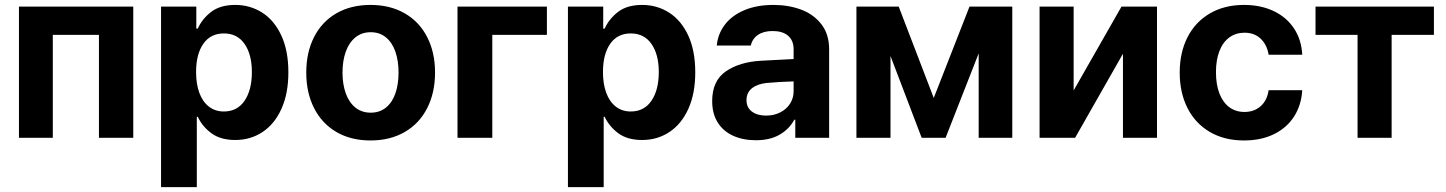

<svg xmlns="http://www.w3.org/2000/svg" viewBox="-20 -557 5844 776"><path d="M56.6 -530.3H518.6V0H379.9V-416H193.4V0H56.6Z M630.9 -530.3H773.4V-441.4H779.3Q797.4 -481.4 834 -509.3Q870.6 -537.1 930.7 -537.1Q990.7 -537.1 1039.6 -506.1Q1088.4 -475.1 1116.9 -413.8Q1145.5 -352.5 1145.5 -264.6Q1145.5 -178.7 1117.4 -116.9Q1089.4 -55.2 1040.8 -23.2Q992.2 8.8 930.7 8.8Q871.6 8.8 834.7 -18.3Q797.9 -45.4 779.3 -85H775.4V199.2H630.9ZM884.8 -106.4Q939 -106.4 968.5 -149.9Q998 -193.4 998 -265.6Q998 -336.9 968.5 -379.4Q939 -421.9 884.8 -421.9Q831.1 -421.9 801.8 -380.1Q772.5 -338.4 772.5 -265.6Q772.5 -217.8 785.6 -181.9Q798.8 -146 824.2 -126.2Q849.6 -106.4 884.8 -106.4Z M1217.8 -263.7Q1217.8 -345.2 1249.3 -407.2Q1280.8 -469.2 1339.6 -503.2Q1398.4 -537.1 1477.5 -537.1Q1556.6 -537.1 1615.7 -503.2Q1674.8 -469.2 1706.5 -407.2Q1738.3 -345.2 1738.3 -263.7Q1738.3 -182.1 1706.5 -119.9Q1674.8 -57.6 1615.7 -23.4Q1556.6 10.7 1477.5 10.7Q1398.4 10.7 1339.8 -23.4Q1281.2 -57.6 1249.5 -119.9Q1217.8 -182.1 1217.8 -263.7ZM1590.8 -263.7Q1590.8 -311 1578.1 -347.9Q1565.4 -384.8 1540 -405.8Q1514.6 -426.8 1478.5 -426.8Q1441.9 -426.8 1416.3 -405.8Q1390.6 -384.8 1377.4 -347.9Q1364.3 -311 1364.3 -263.7Q1364.3 -216.8 1377.4 -179.9Q1390.6 -143.1 1416.3 -122.3Q1441.9 -101.6 1478.5 -101.6Q1514.6 -101.6 1540 -122.3Q1565.4 -143.1 1578.1 -179.7Q1590.8 -216.3 1590.8 -263.7Z M2190.4 -416H1969.7V0H1829.1V-530.3H2190.4Z M2275.4 -530.3H2418V-441.4H2423.8Q2441.9 -481.4 2478.5 -509.3Q2515.1 -537.1 2575.2 -537.1Q2635.3 -537.1 2684.1 -506.1Q2732.9 -475.1 2761.5 -413.8Q2790 -352.5 2790 -264.6Q2790 -178.7 2762 -116.9Q2733.9 -55.2 2685.3 -23.2Q2636.7 8.8 2575.2 8.8Q2516.1 8.8 2479.2 -18.3Q2442.4 -45.4 2423.8 -85H2419.9V199.2H2275.4ZM2529.3 -106.4Q2583.5 -106.4 2613 -149.9Q2642.6 -193.4 2642.6 -265.6Q2642.6 -336.9 2613 -379.4Q2583.5 -421.9 2529.3 -421.9Q2475.6 -421.9 2446.3 -380.1Q2417 -338.4 2417 -265.6Q2417 -217.8 2430.2 -181.9Q2443.4 -146 2468.8 -126.2Q2494.1 -106.4 2529.3 -106.4Z M3055.7 -311.5Q3109.4 -314.9 3187.5 -318.4V-361.3Q3186.5 -394.5 3164.6 -413.1Q3142.6 -431.6 3102.5 -431.6Q3066.4 -431.6 3043.5 -416Q3020.5 -400.4 3014.6 -373H2877Q2881.3 -419.9 2909.4 -457Q2937.5 -494.1 2987.8 -515.6Q3038.1 -537.1 3106.4 -537.1Q3167 -537.1 3218 -518.1Q3269 -499 3300 -458.7Q3331.1 -418.5 3331.1 -357.4V0H3194.3V-73.2H3190.4Q3169.4 -34.7 3130.6 -12.5Q3091.8 9.8 3035.2 9.8Q2983.4 9.8 2943.6 -8.1Q2903.8 -25.9 2881.1 -61.5Q2858.4 -97.2 2858.4 -148.4Q2858.4 -230.5 2913.6 -268.6Q2968.8 -306.6 3055.7 -311.5ZM3076.2 -89.8Q3108.4 -89.8 3134 -103Q3159.7 -116.2 3173.8 -139.2Q3188 -162.1 3187.5 -189.5V-228Q3164.6 -227.5 3130.9 -225.6Q3097.2 -223.6 3079.1 -221.7Q3041 -217.8 3019 -200.2Q2997.1 -182.6 2997.1 -152.3Q2997.1 -122.6 3018.8 -106.2Q3040.5 -89.8 3076.2 -89.8Z M3898.4 -530.3H4071.3V0H3935.5V-341.3L3801.8 0H3705.1L3579.1 -330.6V0H3441.4V-530.3H3612.3L3753.9 -161.1Z M4512.7 -530.3H4656.2V0H4518.6V-339.8L4325.2 0H4181.6V-530.3H4319.3V-191.4Z M4748 -263.7Q4748 -344.7 4779.5 -406.5Q4811 -468.3 4869.9 -502.7Q4928.7 -537.1 5007.8 -537.1Q5075.7 -537.1 5127.9 -512.2Q5180.2 -487.3 5210.2 -441.7Q5240.2 -396 5243.2 -335.9H5107.4Q5100.6 -376.5 5075.2 -400.6Q5049.8 -424.8 5009.8 -424.8Q4975.1 -424.8 4949 -406Q4922.9 -387.2 4908.7 -351.1Q4894.5 -314.9 4894.5 -265.6Q4894.5 -214.8 4908.7 -178.7Q4922.9 -142.6 4948.7 -123.5Q4974.6 -104.5 5009.8 -104.5Q5048.3 -104.5 5074.7 -127.4Q5101.1 -150.4 5107.4 -192.4H5243.2Q5239.7 -132.3 5210.4 -86.4Q5181.2 -40.5 5129.2 -14.9Q5077.1 10.7 5007.8 10.7Q4928.2 10.7 4869.4 -23.9Q4810.5 -58.6 4779.3 -120.6Q4748 -182.6 4748 -263.7Z M5296.9 -530.3H5775.4V-416H5604.5V0H5466.8V-416H5296.9Z"/></svg>

Font: Pretendard
Style: Bold
Weight: 700
Designer: Base glyphs from Inter by Rasmus Andersson; Hangeul glyphs from Noto Sans CJK(Source Han Sans) by Jang Soo-young and Kan
Foundry: Kil Hyung-jin
Version: Version 1.309